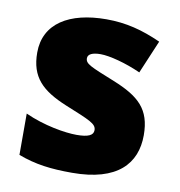

<svg xmlns="http://www.w3.org/2000/svg" viewBox="-69 -720 655 700"><g transform="rotate(10 258.5 -369.5)"><path d="M477 -263C477 -360 431 -400 335 -439C243 -476 224 -483 224 -504C224 -519 241 -527 271 -527C304 -527 366 -511 421 -486L473 -609C404 -640 343 -656 270 -656C133 -656 42 -601 42 -493C42 -402 87 -359 179 -321C272 -283 297 -274 297 -250C297 -231 278 -222 235 -222C193 -222 113 -235 43 -267V-114C107 -90 164 -83 243 -83C411 -83 477 -158 477 -263Z"/></g></svg>

Font: Noto Sans Telugu UI Black
Style: Regular
Weight: 900
Designer: Jelle Bosma - Monotype Design Team
Foundry: Monotype Imaging Inc.
Version: Version 2.005